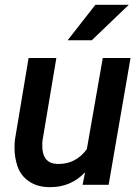

<svg xmlns="http://www.w3.org/2000/svg" viewBox="-20 -770 584 800"><path d="M261.7 -602.1H362.3L516.6 -750H377.4ZM324.2 0H432.6L523.9 -528.3H408.2L341.8 -148.4C311.5 -107.4 272.5 -86.9 224.6 -86.9C222.2 -86.9 220.2 -86.9 217.8 -86.9C180.2 -88.4 160.2 -109.4 156.7 -149.9C156.2 -154.8 156.2 -159.7 156.2 -164.6C156.2 -171.4 156.2 -178.2 157.2 -185.1L214.8 -528.3H99.1L42 -186.5C41 -175.3 40.5 -164.1 40.5 -153.8C40.5 -127.9 44.4 -102.5 52.7 -77.6C61 -52.7 76.2 -31.7 99.1 -15.6C121.6 0.5 149.9 9.3 184.1 9.8C186 9.8 187.5 9.8 189.5 9.8C247.1 9.8 295.4 -10.7 334.5 -52.2Z"/></svg>

Font: Roboto Medium
Style: Italic
Weight: 500
Italic angle: -12°
Designer: Google
Version: Version 2.137; 2017